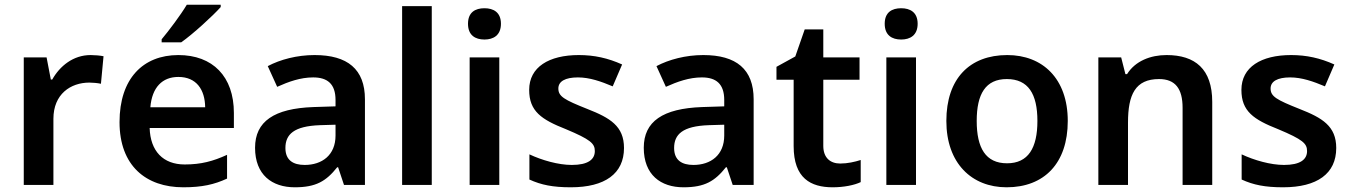

<svg xmlns="http://www.w3.org/2000/svg" viewBox="-20 -786 5739 816"><path d="M365 -552C291 -552 234 -505 202 -448H196L178 -542H81V0H207V-281C207 -386 280 -435 360 -435C374 -435 396 -433 409 -430L420 -547C406 -550 382 -552 365 -552Z M918 -756V-766H774C747 -721 698 -656 667 -619V-606H750C800 -641 885 -719 918 -756ZM738 -552C588 -552 488 -452 488 -267C488 -82 600 10 759 10C839 10 891 -2 945 -27V-128C886 -101 835 -87 765 -87C673 -87 619 -144 616 -242H974V-306C974 -461 884 -552 738 -552ZM738 -459C815 -459 851 -405 852 -330H619C626 -415 670 -459 738 -459Z M1317 -552C1242 -552 1171 -533 1118 -505L1158 -417C1207 -439 1257 -457 1311 -457C1371 -457 1406 -430 1406 -361V-334L1312 -331C1145 -325 1064 -270 1064 -158C1064 -43 1136 10 1233 10C1323 10 1366 -16 1413 -75H1417L1442 0H1531V-364C1531 -492 1457 -552 1317 -552ZM1340 -254 1406 -256V-210C1406 -127 1349 -85 1275 -85C1226 -85 1193 -105 1193 -157C1193 -215 1229 -250 1340 -254Z M1815 0V-760H1689V0Z M2039 -751C2000 -751 1969 -734 1969 -685C1969 -636 2000 -618 2039 -618C2077 -618 2109 -636 2109 -685C2109 -734 2077 -751 2039 -751ZM2102 -542H1976V0H2102Z M2632 -157C2632 -250 2573 -285 2476 -323C2378 -362 2353 -376 2353 -410C2353 -440 2382 -457 2436 -457C2486 -457 2534 -440 2584 -419L2624 -512C2564 -539 2506 -552 2440 -552C2313 -552 2229 -501 2229 -404C2229 -313 2281 -278 2385 -237C2490 -193 2508 -176 2508 -144C2508 -108 2479 -85 2410 -85C2353 -85 2283 -105 2230 -130V-23C2280 0 2330 10 2406 10C2551 10 2632 -48 2632 -157Z M2969 -552C2894 -552 2823 -533 2770 -505L2810 -417C2859 -439 2909 -457 2963 -457C3023 -457 3058 -430 3058 -361V-334L2964 -331C2797 -325 2716 -270 2716 -158C2716 -43 2788 10 2885 10C2975 10 3018 -16 3065 -75H3069L3094 0H3183V-364C3183 -492 3109 -552 2969 -552ZM2992 -254 3058 -256V-210C3058 -127 3001 -85 2927 -85C2878 -85 2845 -105 2845 -157C2845 -215 2881 -250 2992 -254Z M3551 -91C3509 -91 3479 -115 3479 -166V-447H3633V-542H3479V-661H3400L3360 -546L3280 -502V-447H3353V-165C3353 -28 3426 10 3519 10C3566 10 3611 1 3638 -12V-106C3613 -98 3582 -91 3551 -91Z M3810 -751C3771 -751 3740 -734 3740 -685C3740 -636 3771 -618 3810 -618C3848 -618 3880 -636 3880 -685C3880 -734 3848 -751 3810 -751ZM3873 -542H3747V0H3873Z M4518 -272C4518 -452 4411 -552 4261 -552C4101 -552 4002 -452 4002 -272C4002 -92 4110 10 4258 10C4418 10 4518 -92 4518 -272ZM4131 -272C4131 -387 4169 -450 4259 -450C4350 -450 4389 -387 4389 -272C4389 -157 4350 -92 4260 -92C4169 -92 4131 -157 4131 -272Z M4938 -552C4870 -552 4805 -527 4770 -471H4763L4745 -542H4648V0H4774V-265C4774 -384 4805 -450 4906 -450C4975 -450 5006 -409 5006 -328V0H5132V-353C5132 -493 5059 -552 4938 -552Z M5659 -157C5659 -250 5600 -285 5503 -323C5405 -362 5380 -376 5380 -410C5380 -440 5409 -457 5463 -457C5513 -457 5561 -440 5611 -419L5651 -512C5591 -539 5533 -552 5467 -552C5340 -552 5256 -501 5256 -404C5256 -313 5308 -278 5412 -237C5517 -193 5535 -176 5535 -144C5535 -108 5506 -85 5437 -85C5380 -85 5310 -105 5257 -130V-23C5307 0 5357 10 5433 10C5578 10 5659 -48 5659 -157Z"/></svg>

Font: Noto Sans Ol Chiki SemiBold
Style: Regular
Weight: 600
Designer: Monotype Design Team, Lewis McGuffie
Foundry: Monotype Imaging Inc.
Version: Version 2.003